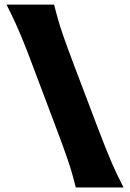

<svg xmlns="http://www.w3.org/2000/svg" viewBox="-20 -830 576 850"><path d="M315.4 0Q300.3 -63.5 280 -122.6Q259.8 -181.6 230.5 -258.8L125 -538.6Q104.5 -593.8 86.4 -638.7Q68.4 -683.6 49.8 -724.9Q31.2 -766.1 8.8 -809.6H219.7Q235.4 -744.1 256.3 -682.6Q277.3 -621.1 308.1 -540.5L415 -258.8Q444.3 -181.6 469.2 -122.6Q494.1 -63.5 526.9 0Z"/></svg>

Font: Pinar-DS3-FD ExtraBold
Style: Regular
Weight: 800
Designer: Amin Abedi
Version: Version 3.000